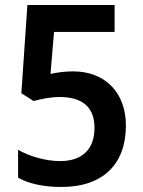

<svg xmlns="http://www.w3.org/2000/svg" viewBox="-20 -734 569 764"><path d="M271 -450C233 -450 206 -445 181 -440L195 -607H436V-714H89L65 -363L114 -332C142 -340 183 -348 217 -348C311 -348 356 -305 356 -225C356 -140 307 -93 219 -93C164 -93 98 -111 52 -138V-27C96 -2 156 10 224 10C392 10 481 -83 481 -234C481 -369 395 -450 271 -450Z"/></svg>

Font: Noto Sans Arabic SemCond SemBd
Style: Regular
Weight: 600
Width: 4
Designer: Monotype Design Team, Nadine Chahine, Nizar Qandah and Khaled Hosny
Foundry: Monotype Imaging Inc.
Version: Version 2.012